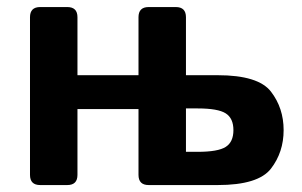

<svg xmlns="http://www.w3.org/2000/svg" viewBox="-20 -533 871 553"><path d="M95.7 0Q66.4 0 66.4 -29.3V-483.4Q66.4 -512.7 95.7 -512.7H173.8Q203.1 -512.7 203.1 -483.4V-316.4H378.9V-483.4Q378.9 -512.7 408.2 -512.7H486.3Q515.6 -512.7 515.6 -483.4V-316.4H606.9Q724.1 -316.4 760.5 -269Q796.9 -221.7 796.9 -158.2Q796.9 -94.7 760.5 -47.4Q724.1 0 606.9 0H408.2Q378.9 0 378.9 -29.3V-218.8H203.1V-29.3Q203.1 0 173.8 0ZM515.6 -95.7H549.3Q607.9 -95.7 630.1 -109.9Q652.3 -124 652.3 -158.2Q652.3 -192.4 630.1 -206.5Q607.9 -220.7 549.3 -220.7H515.6Z"/></svg>

Font: Istok
Style: Bold
Weight: 700
Designer: Andrey V. Panov
Foundry: Andrey V. Panov
Version: Version 1.0.1